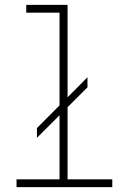

<svg xmlns="http://www.w3.org/2000/svg" viewBox="-20 -770 540 790"><path d="M132 -203V-243L340 -452V-411ZM48 0V-32H225V-718H88V-750H258V-32H442V0Z"/></svg>

Font: Trispace Thin
Style: Regular
Weight: 100
Designer: Tyler Finck
Foundry: Etcetera Type Company
Version: Version 1.210